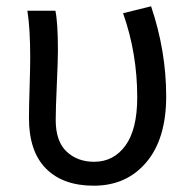

<svg xmlns="http://www.w3.org/2000/svg" viewBox="-20 -577 609 610"><path d="M278 13Q180 13 126 -41.5Q72 -96 72 -202Q72 -234 74 -298Q76 -362 76 -394Q76 -486 67 -543H156Q164 -505 164 -416Q164 -386 160.5 -308Q157 -230 157 -196Q157 -128 191.5 -95.5Q226 -63 279 -63Q341 -63 378.5 -114.5Q416 -166 416 -268Q416 -408 371 -535L460 -557Q508 -415 508 -271Q508 -136 445 -61.5Q382 13 278 13Z"/></svg>

Font: Noto Sans SC
Style: Regular
Weight: 400
Designer: Ryoko NISHIZUKA  (kana, bopomofo & ideographs); Paul D. Hunt (Latin, Greek & Cyrillic); Sandoll Communications , Soo-you
Foundry: Adobe
Version: Version 2.002;hotconv 1.0.116;makeotfexe 2.5.65601